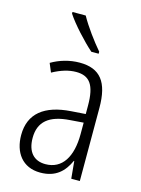

<svg xmlns="http://www.w3.org/2000/svg" viewBox="-117 -833 670 910"><g transform="rotate(15 217.5 -377.5)"><path d="M188 -765H123V-757C152 -712 216 -643 258 -606H294V-616C259 -657 215 -716 188 -765ZM219 -542C170 -542 122 -528 81 -504L99 -461C141 -484 179 -495 214 -495C280 -495 309 -457 309 -355V-314L238 -309C110 -300 39 -245 39 -139C39 -55 83 10 172 10C248 10 287 -30 312 -85H314L322 0H364V-359C364 -485 320 -542 219 -542ZM244 -267 310 -272V-216C310 -105 268 -35 185 -35C129 -35 95 -71 95 -140C95 -219 143 -260 244 -267Z"/></g></svg>

Font: Noto Sans Thai Looped Condensed Light
Style: Regular
Weight: 300
Width: 3
Designer: Sasikarn Vongin, Ben Mitchell
Foundry: The Fontpad Ltd
Version: Version 1.001